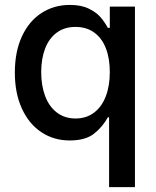

<svg xmlns="http://www.w3.org/2000/svg" viewBox="-20 -557 629 776"><path d="M420.9 -83H416Q394.5 -43.9 359.9 -16.6Q325.2 10.7 261.7 10.7Q197.8 10.7 147.5 -22.5Q97.2 -55.7 68.6 -117.9Q40 -180.2 40 -263.7Q40 -348.1 68.6 -409.9Q97.2 -471.7 147.7 -504.4Q198.2 -537.1 262.7 -537.1Q308.1 -537.1 338.6 -522.2Q369.1 -507.3 386 -487.8Q402.8 -468.3 416 -444.3H423.8V-530.3H525.4V199.2H420.9ZM423.8 -265.6Q423.8 -321.3 407.7 -362.3Q391.6 -403.3 360.4 -425.8Q329.1 -448.2 285.2 -448.2Q240.2 -448.2 209 -424.8Q177.7 -401.4 162.1 -360.1Q146.5 -318.8 146.5 -265.6Q146.5 -211.4 162.4 -168.9Q178.2 -126.5 209.7 -102.3Q241.2 -78.1 285.2 -78.1Q328.6 -78.1 359.9 -101.6Q391.1 -125 407.5 -167.5Q423.8 -210 423.8 -265.6Z"/></svg>

Font: Pretendard Std Medium
Style: Regular
Weight: 500
Designer: Base glyphs from Inter by Rasmus Andersson; Hangeul glyphs from Noto Sans CJK(Source Han Sans) by Jang Soo-young and Kan
Foundry: Kil Hyung-jin
Version: Version 1.309